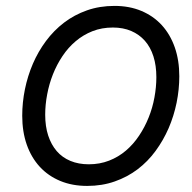

<svg xmlns="http://www.w3.org/2000/svg" viewBox="-20 -610 640 641"><path d="M578.6 -355.5Q578.6 -311.5 569.6 -267.1Q560.5 -222.7 543 -182.1Q525.4 -141.6 499.5 -106.2Q473.6 -70.8 439.5 -44.9Q405.3 -19 363 -4.2Q320.8 10.7 271 10.7Q221.2 10.7 181.2 -5.9Q141.1 -22.5 112.8 -53.2Q84.5 -84 69.3 -127.2Q54.2 -170.4 54.2 -223.6Q54.2 -267.6 63.2 -312Q72.3 -356.4 89.8 -397.2Q107.4 -438 133.5 -473.1Q159.7 -508.3 193.8 -534.4Q228 -560.5 270.3 -575.4Q312.5 -590.3 362.3 -590.3Q412.1 -590.3 452.1 -573.5Q492.2 -556.6 520.3 -525.9Q548.3 -495.1 563.5 -451.9Q578.6 -408.7 578.6 -355.5ZM502 -352.5Q502 -391.1 492.2 -421.9Q482.4 -452.6 463.6 -473.9Q444.8 -495.1 418 -506.6Q391.1 -518.1 356.9 -518.1Q319.8 -518.1 288.8 -505.9Q257.8 -493.7 232.7 -472.4Q207.5 -451.2 188.5 -422.6Q169.4 -394 156.7 -361.8Q144 -329.6 137.5 -294.9Q130.9 -260.3 130.9 -227.1Q130.9 -188 140.9 -157.5Q150.9 -127 169.4 -105.5Q188 -84 215.1 -72.8Q242.2 -61.5 276.4 -61.5Q313 -61.5 344.2 -73.7Q375.5 -85.9 400.4 -107.2Q425.3 -128.4 444.3 -157Q463.4 -185.5 476.3 -217.8Q489.3 -250 495.6 -284.7Q502 -319.3 502 -352.5Z"/></svg>

Font: Courier Prime
Style: Italic
Weight: 400
Monospace: yes
Designer: Alan Dague-Greene
Foundry: Quote-Unquote Apps
Version: Version 1.202